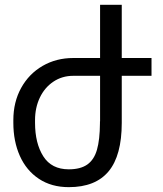

<svg xmlns="http://www.w3.org/2000/svg" viewBox="-20 -770 681 800"><path d="M611.3 -454.1H487.3V-258.3Q487.3 -122.1 432.6 -56.2Q377.9 9.8 266.6 9.8Q194.3 9.8 142.1 -24.9Q89.8 -59.6 62.7 -120.4Q35.6 -181.2 35.6 -258.3V-269.5Q35.6 -344.7 68.1 -403.6Q100.6 -462.4 157.5 -495.4Q214.4 -528.3 285.2 -528.3H397V-750H487.3V-528.3H611.3ZM397 -454.1H285.2Q238.8 -454.1 202.4 -429.7Q166 -405.3 146 -363.3Q126 -321.3 126 -269.5V-258.3Q126 -172.9 160.4 -118.7Q194.8 -64.5 266.6 -64.5Q315.4 -64.5 343.8 -84.5Q372.1 -104.5 384 -146Q396 -187.5 396.5 -256.8V-264.2H397Z"/></svg>

Font: Mardoto
Style: Regular
Weight: 400
Designer: Christian Robertson, Vahan Hovhannisyan
Foundry: Google
Version: Version 1.000